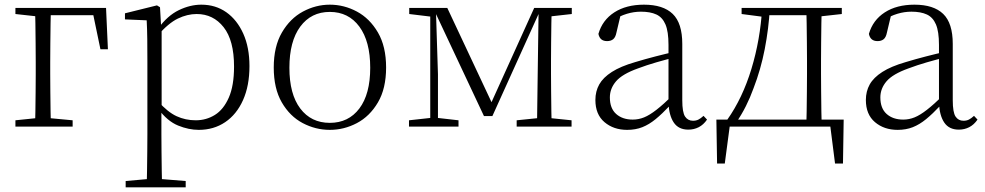

<svg xmlns="http://www.w3.org/2000/svg" viewBox="-20 -542 4218 822"><path d="M130 0Q131 -24 131.5 -64.5Q132 -105 132.5 -148.5Q133 -192 133 -226V-275Q133 -312 132.5 -357Q132 -402 131.5 -443Q131 -484 130 -508H198Q197 -484 196.5 -443Q196 -402 195.5 -357Q195 -312 195 -275V-226Q195 -192 195.5 -148.5Q196 -105 196.5 -64.5Q197 -24 198 0ZM163 -477V-508H434L442 -331H410L374 -504L405 -477ZM46 0V-27L153 -38H173L291 -27V0ZM46 -482V-508H163V-470H155Z M518 260V233L630 223H651L775 233V260ZM608 260Q609 229 609.5 189.5Q610 150 610.5 108.5Q611 67 611 32V-278Q611 -330 610.5 -374Q610 -418 608 -455L515 -459V-485L652 -519L665 -511L670 -425L672 -420V-80L671 -71V32Q671 66 671.5 107.5Q672 149 672.5 189Q673 229 674 260ZM831 14Q788 14 742.5 -4.5Q697 -23 658 -75H645L657 -108Q698 -62 736 -44.5Q774 -27 818 -27Q863 -27 900 -50Q937 -73 959.5 -124Q982 -175 982 -257Q982 -369 937.5 -425.5Q893 -482 822 -482Q782 -482 741.5 -462.5Q701 -443 654 -389L645 -420H657Q697 -475 745.5 -498.5Q794 -522 842 -522Q903 -522 949 -489.5Q995 -457 1021.5 -398Q1048 -339 1048 -259Q1048 -175 1020.5 -113.5Q993 -52 944 -19Q895 14 831 14Z M1392 14Q1331 14 1276 -15Q1221 -44 1186.5 -103.5Q1152 -163 1152 -253Q1152 -343 1187 -403Q1222 -463 1277 -492.5Q1332 -522 1392 -522Q1453 -522 1508 -492.5Q1563 -463 1598 -403Q1633 -343 1633 -253Q1633 -163 1598 -103.5Q1563 -44 1508 -15Q1453 14 1392 14ZM1392 -16Q1472 -16 1518.5 -77.5Q1565 -139 1565 -252Q1565 -365 1518.5 -428Q1472 -491 1392 -491Q1312 -491 1265.5 -428Q1219 -365 1219 -252Q1219 -139 1265.5 -77.5Q1312 -16 1392 -16Z M2052 -45 1840 -496H1836V-508H1895L2094 -84H2075L2267 -508H2298V-496H2292L2088 -45ZM2279 0 2282 -223 2286 -508H2342Q2341 -484 2340.5 -443.5Q2340 -403 2339.5 -359.5Q2339 -316 2339 -283V-226Q2339 -192 2339.5 -148.5Q2340 -105 2340.5 -64.5Q2341 -24 2342 0ZM1731 0V-27L1831 -38H1846L1943 -27V0ZM2192 0V-27L2300 -38H2320L2427 -27V0ZM1732 -482V-508H1843V-470H1831ZM1822 0V-508H1846L1855 -224V0ZM2307 -470V-508H2428V-482L2321 -470Z M2665 14Q2607 14 2568 -19Q2529 -52 2529 -114Q2529 -151 2545.5 -180.5Q2562 -210 2599.5 -234Q2637 -258 2699 -276Q2742 -289 2786.5 -300.5Q2831 -312 2871 -321V-297Q2831 -287 2789.5 -275Q2748 -263 2711 -249Q2644 -225 2617.5 -194Q2591 -163 2591 -125Q2591 -78 2618 -54Q2645 -30 2689 -30Q2714 -30 2737.5 -39.5Q2761 -49 2790.5 -72Q2820 -95 2860 -134L2866 -89H2847Q2815 -55 2787 -32Q2759 -9 2730 2.5Q2701 14 2665 14ZM2927 13Q2885 13 2864.5 -17.5Q2844 -48 2842 -102V-106V-350Q2842 -407 2829 -437.5Q2816 -468 2790 -480Q2764 -492 2724 -492Q2694 -492 2664 -483Q2634 -474 2602 -454L2638 -482L2619 -402Q2615 -382 2605 -374Q2595 -366 2579 -366Q2548 -366 2542 -397Q2559 -456 2610 -489Q2661 -522 2737 -522Q2819 -522 2860 -482.5Q2901 -443 2901 -354V-113Q2901 -61 2913 -43Q2925 -25 2947 -25Q2960 -25 2970 -30Q2980 -35 2992 -46L3007 -30Q2992 -8 2971.5 2.5Q2951 13 2927 13Z M3559 0H3081L3107 -23L3083 158H3050L3047 -30H3592L3589 158H3555L3532 -23ZM3432 0Q3433 -24 3433.5 -64.5Q3434 -105 3434.5 -148.5Q3435 -192 3435 -226V-283Q3435 -316 3434.5 -359.5Q3434 -403 3433.5 -443.5Q3433 -484 3432 -508H3498Q3497 -484 3496.5 -443.5Q3496 -403 3495.5 -359.5Q3495 -316 3495 -283V-226Q3495 -192 3495.5 -148.5Q3496 -105 3496.5 -64.5Q3497 -24 3498 0ZM3155 -482V-508H3257V-470H3247ZM3465 -470V-508H3584V-482L3476 -470ZM3094 -30Q3159 -122 3197 -247Q3235 -372 3243 -508H3276Q3271 -419 3254 -331.5Q3237 -244 3206 -164Q3192 -125 3173.5 -88Q3155 -51 3132 -18V-6ZM3257 -477V-508H3467V-477Z M3823 14Q3765 14 3726 -19Q3687 -52 3687 -114Q3687 -151 3703.5 -180.5Q3720 -210 3757.5 -234Q3795 -258 3857 -276Q3900 -289 3944.5 -300.5Q3989 -312 4029 -321V-297Q3989 -287 3947.5 -275Q3906 -263 3869 -249Q3802 -225 3775.5 -194Q3749 -163 3749 -125Q3749 -78 3776 -54Q3803 -30 3847 -30Q3872 -30 3895.5 -39.5Q3919 -49 3948.5 -72Q3978 -95 4018 -134L4024 -89H4005Q3973 -55 3945 -32Q3917 -9 3888 2.5Q3859 14 3823 14ZM4085 13Q4043 13 4022.5 -17.5Q4002 -48 4000 -102V-106V-350Q4000 -407 3987 -437.5Q3974 -468 3948 -480Q3922 -492 3882 -492Q3852 -492 3822 -483Q3792 -474 3760 -454L3796 -482L3777 -402Q3773 -382 3763 -374Q3753 -366 3737 -366Q3706 -366 3700 -397Q3717 -456 3768 -489Q3819 -522 3895 -522Q3977 -522 4018 -482.5Q4059 -443 4059 -354V-113Q4059 -61 4071 -43Q4083 -25 4105 -25Q4118 -25 4128 -30Q4138 -35 4150 -46L4165 -30Q4150 -8 4129.5 2.5Q4109 13 4085 13Z"/></svg>

Font: Noto Serif HK ExtraLight
Style: Regular
Weight: 200
Designer: Ryoko NISHIZUKA 西塚涼子 (kana & ideographs); Frank Grießhammer (Latin, Greek & Cyrillic); Wenlong ZHANG 张文龙 (bopomofo); San
Foundry: Adobe
Version: Version 2.002-H1;hotconv 1.1.0;makeotfexe 2.6.0